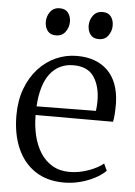

<svg xmlns="http://www.w3.org/2000/svg" viewBox="-54 -797 596 850"><g transform="rotate(5 244.0 -372.5)"><path d="M262.5 11Q186.5 11 134 -24Q81.5 -59 54.2 -121.8Q27 -184.5 27 -267.5Q27 -333 46.5 -385.5Q66 -438 99.8 -475.2Q133.5 -512.5 177.8 -532.5Q222 -552.5 272 -552.5Q358.5 -552.5 408.5 -503.2Q458.5 -454 461.5 -359.5Q461.5 -330.5 460.2 -310.8Q459 -291 455.5 -276H111.5Q111.5 -228 121.8 -185Q132 -142 153 -109Q174 -76 206.5 -57Q239 -38 282.5 -38Q325.5 -38 367.8 -53.5Q410 -69 432.5 -88.5L447 -57.5Q428 -38.5 398.8 -23Q369.5 -7.5 334 1.8Q298.5 11 262.5 11ZM112.5 -314.5 376 -317.5Q377.5 -326.5 378.2 -339Q379 -351.5 379 -361Q379 -427 351 -468.5Q323 -510 259.5 -510Q226.5 -510 200.2 -497Q174 -484 155.2 -459.2Q136.5 -434.5 125.8 -398Q115 -361.5 112.5 -314.5ZM169.5 -635Q145 -635 132.8 -651.2Q120.5 -667.5 120.5 -691.5Q120.5 -716 135.2 -736Q150 -756 177 -756H178Q202.5 -756 214.8 -739.8Q227 -723.5 227 -700Q227 -675.5 212.2 -655.2Q197.5 -635 170.5 -635ZM360 -635Q335.5 -635 323.2 -651.2Q311 -667.5 311 -691.5Q311 -716 325.8 -736Q340.5 -756 367 -756H368Q393 -756 405 -739.8Q417 -723.5 417 -700Q417 -675.5 402.5 -655.2Q388 -635 361 -635Z"/></g></svg>

Font: Merriweather 60pt Light
Style: Regular
Weight: 300
Version: Version 2.100